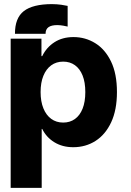

<svg xmlns="http://www.w3.org/2000/svg" viewBox="-20 -702 630 925"><path d="M199.6 -539.1H52.1Q51.7 -615 94.7 -648.5Q137.8 -681.9 229.7 -682.2Q255 -681.9 274.9 -679.1Q294.7 -676.3 305.9 -673.6V-574Q298.9 -575.9 285.4 -578.2Q272 -580.6 257.8 -581.1Q227.5 -581.4 213.3 -570.8Q199.1 -560.3 199.6 -539.1ZM31.4 203.1V-515.6H179.7V-431.6H183.4Q203.9 -473.9 242.5 -498.7Q281.1 -523.4 334 -523.4Q391.4 -523.4 439 -493.9Q486.6 -464.5 515 -405.6Q543.4 -346.8 543.4 -258.4Q543.4 -172.4 515.7 -113.1Q488.1 -53.9 440.5 -23.3Q392.9 7.2 332.8 7.2Q280.8 7.2 241.9 -16.7Q203 -40.5 183.4 -80.9H180.9V203.1ZM175.6 -258.4Q175.6 -213.5 188.9 -180.4Q202.2 -147.3 226.7 -129.4Q251.2 -111.5 284.4 -111.5Q317 -111.5 340.9 -128.6Q364.8 -145.7 377.9 -178.5Q391 -211.2 391 -258.4Q391 -305.5 377.9 -338.2Q364.8 -371 340.9 -388Q317 -405.1 284.4 -405.1Q251.2 -405.1 226.7 -387.3Q202.2 -369.4 188.9 -336.6Q175.6 -303.8 175.6 -258.4Z"/></svg>

Font: Inter Display V
Style: Regular
Weight: 400
Designer: Rasmus Andersson
Foundry: rsms
Version: Version 3.015;git-src